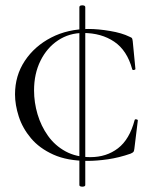

<svg xmlns="http://www.w3.org/2000/svg" viewBox="-20 -588 578 716"><path d="M276 102V-561Q276 -566 281.5 -567.5Q287 -569 292.5 -567.5Q298 -566 298 -561V102Q298 106 292.5 107.5Q287 109 281.5 107.5Q276 106 276 102ZM311 -480Q346 -480 390.5 -472.5Q435 -465 463 -451Q471 -448 472.5 -445Q474 -442 475 -434L485 -331Q485 -328 479.5 -327Q474 -326 473 -330Q454 -400 406 -432.5Q358 -465 290 -465Q238 -465 196.5 -437.5Q155 -410 131 -361.5Q107 -313 107 -251Q107 -206 120 -162Q133 -118 159 -81.5Q185 -45 224.5 -23.5Q264 -2 317 -2Q377 -2 420 -35Q463 -68 482 -140Q483 -144 488.5 -143Q494 -142 494 -139L481 -33Q480 -25 478 -22Q476 -19 467 -15Q424 0 382.5 6Q341 12 307 12Q231 12 179 -11.5Q127 -35 95.5 -72.5Q64 -110 50 -153.5Q36 -197 36 -236Q36 -306 72.5 -361Q109 -416 171 -448Q233 -480 311 -480Z"/></svg>

Font: Cormorant Light
Style: Regular
Weight: 400
Version: Version 4.000